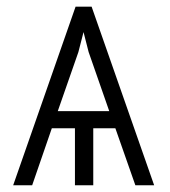

<svg xmlns="http://www.w3.org/2000/svg" viewBox="-20 -548 503 568"><path d="M150.9 -219.2H303.2L242.2 -394L227.1 -453.1L211.9 -394ZM321.3 -168.5H255.9V0H201.7V-168.5H133.3L75.2 0H19L203.6 -528.3H251L436 0H380.4Z"/></svg>

Font: MAUL Condensed Light
Style: Light
Weight: 300
Designer: MAUL
Version: Version 2.137; 2017; ttfautohint (v1.8.3)